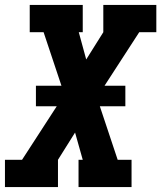

<svg xmlns="http://www.w3.org/2000/svg" viewBox="-21 -755 651 775"><path d="M-1 0V-110H68L208 -326H124V-409H227L155 -625H99V-735H313V-625H297L327 -515L396 -625V-735H610V-625H541L401 -409H485V-326H382L454 -110H510V0H296V-110H313L282 -220L213 -110V0Z"/></svg>

Font: Iosevka Etoile XBdObl
Style: Regular
Weight: 800
Italic angle: -9°
Designer: Belleve Invis
Foundry: Belleve Invis
Version: Version 15.5.2; ttfautohint (v1.8.4)